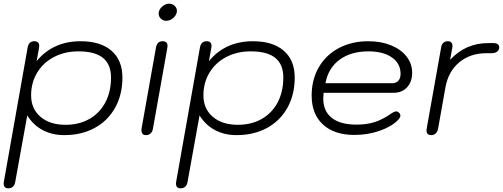

<svg xmlns="http://www.w3.org/2000/svg" viewBox="-31 -724 2734 1043"><path d="M-11 273Q-11 267 -10 263L119 -465Q125 -500 155 -500Q182 -500 182 -475Q182 -468 181 -464L168 -392Q257 -500 407 -500Q515 -500 574.5 -448.5Q634 -397 634 -303Q634 -210 594.5 -139Q555 -68 483.5 -29Q412 10 318 10Q252 10 200.5 -17.5Q149 -45 117 -97L52 263Q46 299 14 299Q-11 299 -11 273ZM572 -303Q572 -374 528.5 -409.5Q485 -445 395 -445Q321 -445 262.5 -414.5Q204 -384 171 -329.5Q138 -275 138 -206Q138 -133 189 -89.5Q240 -46 325 -46Q399 -46 455 -78Q511 -110 541.5 -168Q572 -226 572 -303Z M831 -650Q831 -671 849 -687.5Q867 -704 888 -704Q905 -704 917.5 -692.5Q930 -681 930 -665Q930 -645 912 -628Q894 -611 872 -611Q855 -611 843 -622.5Q831 -634 831 -650ZM738 -26 816 -464Q822 -500 852 -500Q879 -500 879 -475Q879 -468 878 -464L800 -26Q797 -8 787 1Q777 10 762 10Q746 10 741 -0.5Q736 -11 738 -26Z M925 273Q925 267 926 263L1055 -465Q1061 -500 1091 -500Q1118 -500 1118 -475Q1118 -468 1117 -464L1104 -392Q1193 -500 1343 -500Q1451 -500 1510.5 -448.5Q1570 -397 1570 -303Q1570 -210 1530.5 -139Q1491 -68 1419.5 -29Q1348 10 1254 10Q1188 10 1136.5 -17.5Q1085 -45 1053 -97L988 263Q982 299 950 299Q925 299 925 273ZM1508 -303Q1508 -374 1464.5 -409.5Q1421 -445 1331 -445Q1257 -445 1198.5 -414.5Q1140 -384 1107 -329.5Q1074 -275 1074 -206Q1074 -133 1125 -89.5Q1176 -46 1261 -46Q1335 -46 1391 -78Q1447 -110 1477.5 -168Q1508 -226 1508 -303Z M1662 -205Q1662 -292 1701 -359Q1740 -426 1810 -463Q1880 -500 1970 -500Q2039 -500 2093 -478Q2147 -456 2177.5 -417Q2208 -378 2208 -329Q2208 -280 2180.5 -250Q2153 -220 2108 -220H1727Q1725 -198 1725 -189Q1725 -120 1771.5 -83.5Q1818 -47 1906 -47Q1961 -47 2003.5 -60.5Q2046 -74 2091 -105Q2111 -119 2122 -119Q2129 -119 2135 -113Q2144 -106 2144 -96Q2144 -85 2131 -72Q2096 -36 2031.5 -13.5Q1967 9 1895 9Q1785 9 1723.5 -47.5Q1662 -104 1662 -205ZM2099 -272Q2121 -272 2133 -285.5Q2145 -299 2145 -323Q2145 -379 2098 -412Q2051 -445 1970 -445Q1875 -445 1813.5 -399.5Q1752 -354 1737 -272Z M2286 -16Q2286 -22 2287 -26L2365 -464Q2367 -481 2376.5 -490.5Q2386 -500 2401 -500Q2427 -500 2427 -474Q2427 -468 2426 -464L2414 -399Q2457 -445 2508.5 -467.5Q2560 -490 2623 -490H2648Q2664 -490 2672.5 -484Q2681 -478 2681 -468Q2681 -452 2669.5 -443.5Q2658 -435 2639 -435H2612Q2524 -435 2464.5 -386Q2405 -337 2389 -251L2349 -26Q2346 -9 2336 0.5Q2326 10 2311 10Q2286 10 2286 -16Z"/></svg>

Font: Kodchasan Light
Style: Italic
Weight: 300
Italic angle: -10°
Version: Version 1.000; ttfautohint (v1.6)